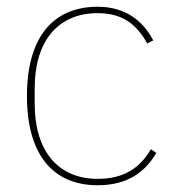

<svg xmlns="http://www.w3.org/2000/svg" viewBox="-20 -538 527 570"><path d="M270 12C358 12 411 -27 444 -84L428 -95C396 -40 348 -7 270 -7C150 -7 83 -93 83 -229V-277C83 -413 150 -499 270 -499C342 -499 385 -467 417 -409L435 -418C404 -478 350 -518 270 -518C138 -518 60 -428 60 -253C60 -78 138 12 270 12Z"/></svg>

Font: IBM Plex Arabic Thin
Style: Regular
Weight: 100
Designer: Mike Abbink, Paul van der Laan, Pieter van Rosmalen, Wael Morcos, Khajak Apelian
Foundry: Bold Monday
Version: Version 1.0